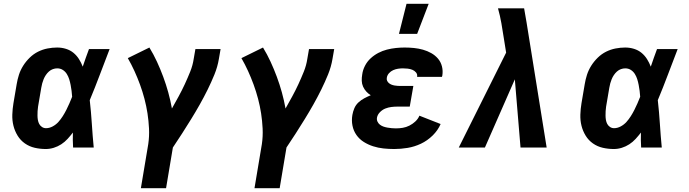

<svg xmlns="http://www.w3.org/2000/svg" viewBox="-20 -779 3640 1014"><path d="M222 8Q192 8 163.5 1.5Q135 -5 111.5 -21.5Q88 -38 73 -62.5Q58 -87 51 -115Q44 -143 45 -173.5Q46 -204 51 -234L68 -334Q72 -359 80 -384Q88 -409 102.5 -432Q117 -455 137 -474.5Q157 -494 181 -506Q205 -518 231 -523Q257 -528 282 -528Q306 -528 328.5 -521Q351 -514 368 -500Q385 -486 397 -467Q409 -448 417 -427Q425 -450 433 -473.5Q441 -497 450 -520H559Q533 -453 507.5 -385Q482 -317 454 -250Q461 -188 465 -125Q469 -62 475 0H366Q365 -20 364.5 -39.5Q364 -59 365 -79Q352 -62 337 -45.5Q322 -29 303.5 -17Q285 -5 264 1.5Q243 8 222 8ZM223 -102Q241 -102 258.5 -111.5Q276 -121 288.5 -135Q301 -149 311.5 -165.5Q322 -182 330.5 -199Q339 -216 346.5 -233Q354 -250 361 -268Q360 -284 358 -299.5Q356 -315 353 -330.5Q350 -346 345.5 -360.5Q341 -375 333 -388Q325 -401 312 -409.5Q299 -418 282 -418Q271 -418 259.5 -414Q248 -410 238.5 -401.5Q229 -393 222 -382.5Q215 -372 210.5 -361Q206 -350 203 -339Q200 -328 198 -316L181 -216Q179 -204 178.5 -192Q178 -180 178 -168.5Q178 -157 180 -145.5Q182 -134 187 -124.5Q192 -115 201.5 -108.5Q211 -102 223 -102Z M724 215 763 -18Q769 -59 767 -100Q765 -141 759 -180Q753 -219 743 -257Q733 -295 719.5 -332Q706 -369 690 -404Q674 -439 655 -472L769 -528Q791 -492 809 -453Q827 -414 842 -373.5Q857 -333 868.5 -291.5Q880 -250 888 -206Q906 -238 923.5 -270Q941 -302 956 -334.5Q971 -367 984.5 -400.5Q998 -434 1003 -468L1012 -520H1145L1136 -468Q1129 -426 1112.5 -385.5Q1096 -345 1076.5 -305.5Q1057 -266 1035 -227Q1013 -188 989.5 -150Q966 -112 942 -74.5Q918 -37 893 0L857 215Z M1324 215 1363 -18Q1369 -59 1367 -100Q1365 -141 1359 -180Q1353 -219 1343 -257Q1333 -295 1319.5 -332Q1306 -369 1290 -404Q1274 -439 1255 -472L1369 -528Q1391 -492 1409 -453Q1427 -414 1442 -373.5Q1457 -333 1468.5 -291.5Q1480 -250 1488 -206Q1506 -238 1523.5 -270Q1541 -302 1556 -334.5Q1571 -367 1584.5 -400.5Q1598 -434 1603 -468L1612 -520H1745L1736 -468Q1729 -426 1712.5 -385.5Q1696 -345 1676.5 -305.5Q1657 -266 1635 -227Q1613 -188 1589.5 -150Q1566 -112 1542 -74.5Q1518 -37 1493 0L1457 215Z M2062 8Q2033 8 2005 5Q1977 2 1950.5 -6.5Q1924 -15 1901 -29.5Q1878 -44 1862.5 -66Q1847 -88 1841.5 -115.5Q1836 -143 1841 -172Q1844 -190 1851.5 -207.5Q1859 -225 1873 -238Q1887 -251 1904 -260Q1921 -269 1938 -276Q1925 -284 1914.5 -295.5Q1904 -307 1897.5 -321.5Q1891 -336 1890.5 -352.5Q1890 -369 1893 -386Q1896 -409 1907.5 -431.5Q1919 -454 1937.5 -471Q1956 -488 1978 -499.5Q2000 -511 2023.5 -517Q2047 -523 2070.5 -525.5Q2094 -528 2117 -528Q2142 -528 2166.5 -525.5Q2191 -523 2214 -516.5Q2237 -510 2257.5 -498.5Q2278 -487 2293 -469.5Q2308 -452 2314 -428.5Q2320 -405 2316 -380L2314 -373H2182L2183 -374Q2185 -387 2177 -396.5Q2169 -406 2157.5 -410.5Q2146 -415 2133.5 -416.5Q2121 -418 2108 -418Q2095 -418 2082 -416Q2069 -414 2056.5 -408.5Q2044 -403 2034.5 -392.5Q2025 -382 2023 -369Q2021 -360 2024.5 -352.5Q2028 -345 2034 -340Q2040 -335 2047.5 -332Q2055 -329 2063.5 -327.5Q2072 -326 2080.5 -325.5Q2089 -325 2098 -325H2163L2144 -216H2079Q2063 -216 2047 -214Q2031 -212 2015.5 -206Q2000 -200 1987 -187Q1974 -174 1971 -158Q1969 -147 1973.5 -137Q1978 -127 1986.5 -120.5Q1995 -114 2005 -110.5Q2015 -107 2026.5 -105Q2038 -103 2049 -102Q2060 -101 2071 -101Q2089 -101 2107 -104Q2125 -107 2142 -115.5Q2159 -124 2173.5 -137.5Q2188 -151 2195 -168L2307 -124Q2293 -91 2265 -63.5Q2237 -36 2203 -20Q2169 -4 2133 2Q2097 8 2062 8ZM2087 -600 2127 -759H2244L2183 -600Z M2729 0 2699 -360 2541 0H2403L2653 -501L2641 -576Q2635 -616 2628 -656Q2621 -696 2610 -735H2748L2761 -660L2867 0Z M3222 8Q3192 8 3163.5 1.5Q3135 -5 3111.5 -21.5Q3088 -38 3073 -62.5Q3058 -87 3051 -115Q3044 -143 3045 -173.5Q3046 -204 3051 -234L3068 -334Q3072 -359 3080 -384Q3088 -409 3102.5 -432Q3117 -455 3137 -474.5Q3157 -494 3181 -506Q3205 -518 3231 -523Q3257 -528 3282 -528Q3306 -528 3328.5 -521Q3351 -514 3368 -500Q3385 -486 3397 -467Q3409 -448 3417 -427Q3425 -450 3433 -473.5Q3441 -497 3450 -520H3559Q3533 -453 3507.5 -385Q3482 -317 3454 -250Q3461 -188 3465 -125Q3469 -62 3475 0H3366Q3365 -20 3364.5 -39.5Q3364 -59 3365 -79Q3352 -62 3337 -45.5Q3322 -29 3303.5 -17Q3285 -5 3264 1.5Q3243 8 3222 8ZM3223 -102Q3241 -102 3258.5 -111.5Q3276 -121 3288.5 -135Q3301 -149 3311.5 -165.5Q3322 -182 3330.5 -199Q3339 -216 3346.5 -233Q3354 -250 3361 -268Q3360 -284 3358 -299.5Q3356 -315 3353 -330.5Q3350 -346 3345.5 -360.5Q3341 -375 3333 -388Q3325 -401 3312 -409.5Q3299 -418 3282 -418Q3271 -418 3259.5 -414Q3248 -410 3238.5 -401.5Q3229 -393 3222 -382.5Q3215 -372 3210.5 -361Q3206 -350 3203 -339Q3200 -328 3198 -316L3181 -216Q3179 -204 3178.5 -192Q3178 -180 3178 -168.5Q3178 -157 3180 -145.5Q3182 -134 3187 -124.5Q3192 -115 3201.5 -108.5Q3211 -102 3223 -102Z"/></svg>

Font: Iosevka HT Extrabold Extended
Style: Italic
Weight: 800
Width: 7
Italic angle: -9°
Monospace: yes
Designer: Belleve Invis
Foundry: Belleve Invis
Version: Version 32.3.0; ttfautohint (v1.8.4)